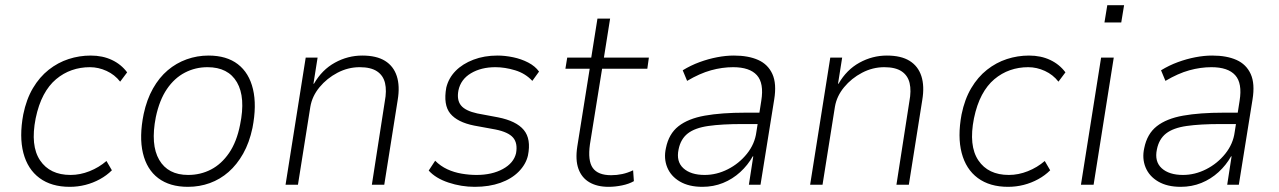

<svg xmlns="http://www.w3.org/2000/svg" viewBox="-20 -715 4948 743"><path d="M250 8Q179 8 133 -26Q87 -60 70.5 -123Q54 -186 70 -272Q82 -331 107.5 -374Q133 -417 168.5 -445Q204 -473 245.5 -486.5Q287 -500 331 -500Q377 -500 413 -483Q449 -466 472 -435L445 -399Q424 -426 392.5 -440.5Q361 -455 328 -455Q291 -455 258 -443.5Q225 -432 197 -408.5Q169 -385 149 -347.5Q129 -310 118 -257Q97 -151 135 -94.5Q173 -38 253 -38Q290 -38 326.5 -52.5Q363 -67 392 -92L413 -56Q393 -36 366.5 -21.5Q340 -7 310.5 0.5Q281 8 250 8Z M707 8Q637 8 592.5 -25.5Q548 -59 533 -122.5Q518 -186 536 -274Q548 -330 572 -372.5Q596 -415 629 -443Q662 -471 702.5 -485.5Q743 -500 787 -500Q857 -500 900.5 -466.5Q944 -433 959 -370Q974 -307 957 -220Q945 -163 921 -120.5Q897 -78 864.5 -49.5Q832 -21 792 -6.5Q752 8 707 8ZM708 -38Q756 -38 796.5 -59Q837 -80 866.5 -123Q896 -166 909 -232Q931 -338 897 -396.5Q863 -455 783 -455Q736 -455 695.5 -434Q655 -413 626 -370.5Q597 -328 583 -262Q562 -155 596 -96.5Q630 -38 708 -38Z M1085 0 1163 -492H1209L1193 -391H1195Q1226 -445 1276 -472.5Q1326 -500 1382 -500Q1437 -500 1470 -479.5Q1503 -459 1515.5 -420.5Q1528 -382 1519 -328L1467 0H1419L1469 -322Q1477 -364 1470 -393.5Q1463 -423 1439 -439Q1415 -455 1372 -455Q1327 -455 1286 -433.5Q1245 -412 1216.5 -377.5Q1188 -343 1181 -302L1133 0Z M1817 8Q1765 8 1715.5 -8.5Q1666 -25 1639 -55L1664 -93Q1685 -72 1711 -60Q1737 -48 1766.5 -43Q1796 -38 1824 -38Q1884 -38 1926 -61Q1968 -84 1977 -122Q1984 -161 1965.5 -182.5Q1947 -204 1897 -214L1815 -229Q1750 -242 1722.5 -275.5Q1695 -309 1707 -376Q1716 -413 1743 -440.5Q1770 -468 1812 -484Q1854 -500 1905 -500Q1934 -500 1965.5 -493.5Q1997 -487 2024 -473Q2051 -459 2066 -438L2040 -402Q2013 -431 1973.5 -443Q1934 -455 1897 -455Q1842 -455 1802.5 -431.5Q1763 -408 1754 -365Q1747 -328 1764 -307Q1781 -286 1827 -276L1907 -261Q1978 -247 2007 -212Q2036 -177 2023 -113Q2015 -79 1987.5 -51Q1960 -23 1916.5 -7.5Q1873 8 1817 8Z M2335 8Q2291 8 2261 -9.5Q2231 -27 2218.5 -61.5Q2206 -96 2214 -148L2262 -449H2168L2175 -492H2268L2292 -643H2341L2317 -492H2491L2485 -449H2310L2263 -157Q2254 -93 2274 -65Q2294 -37 2345 -37Q2367 -37 2388 -41.5Q2409 -46 2430 -56L2433 -14Q2414 -3 2387 2.5Q2360 8 2335 8Z M2698 8Q2646 8 2611 -12.5Q2576 -33 2562 -67.5Q2548 -102 2557 -142Q2568 -197 2605.5 -226.5Q2643 -256 2707.5 -267.5Q2772 -279 2865 -279H2930L2923 -235H2854Q2773 -235 2721 -227.5Q2669 -220 2641.5 -198.5Q2614 -177 2606 -137Q2596 -90 2624.5 -64Q2653 -38 2707 -38Q2753 -38 2796.5 -60Q2840 -82 2870.5 -120Q2901 -158 2907 -204L2926 -325Q2937 -393 2909 -424Q2881 -455 2817 -455Q2775 -455 2731.5 -443Q2688 -431 2639 -402L2622 -443Q2653 -462 2687 -474.5Q2721 -487 2755 -493.5Q2789 -500 2820 -500Q2876 -500 2914 -483Q2952 -466 2969 -428.5Q2986 -391 2976 -330L2923 0H2878L2895 -110H2893Q2874 -76 2844.5 -49Q2815 -22 2778 -7Q2741 8 2698 8Z M3115 0 3193 -492H3239L3223 -391H3225Q3256 -445 3306 -472.5Q3356 -500 3412 -500Q3467 -500 3500 -479.5Q3533 -459 3545.5 -420.5Q3558 -382 3549 -328L3497 0H3449L3499 -322Q3507 -364 3500 -393.5Q3493 -423 3469 -439Q3445 -455 3402 -455Q3357 -455 3316 -433.5Q3275 -412 3246.5 -377.5Q3218 -343 3211 -302L3163 0Z M3881 8Q3810 8 3764 -26Q3718 -60 3701.5 -123Q3685 -186 3701 -272Q3713 -331 3738.5 -374Q3764 -417 3799.5 -445Q3835 -473 3876.5 -486.5Q3918 -500 3962 -500Q4008 -500 4044 -483Q4080 -466 4103 -435L4076 -399Q4055 -426 4023.5 -440.5Q3992 -455 3959 -455Q3922 -455 3889 -443.5Q3856 -432 3828 -408.5Q3800 -385 3780 -347.5Q3760 -310 3749 -257Q3728 -151 3766 -94.5Q3804 -38 3884 -38Q3921 -38 3957.5 -52.5Q3994 -67 4023 -92L4044 -56Q4024 -36 3997.5 -21.5Q3971 -7 3941.5 0.5Q3912 8 3881 8Z M4254 -628 4265 -695H4330L4319 -628ZM4163 0 4241 -492H4290L4212 0Z M4549 8Q4497 8 4462 -12.5Q4427 -33 4413 -67.5Q4399 -102 4408 -142Q4419 -197 4456.5 -226.5Q4494 -256 4558.5 -267.5Q4623 -279 4716 -279H4781L4774 -235H4705Q4624 -235 4572 -227.5Q4520 -220 4492.5 -198.5Q4465 -177 4457 -137Q4447 -90 4475.5 -64Q4504 -38 4558 -38Q4604 -38 4647.5 -60Q4691 -82 4721.5 -120Q4752 -158 4758 -204L4777 -325Q4788 -393 4760 -424Q4732 -455 4668 -455Q4626 -455 4582.5 -443Q4539 -431 4490 -402L4473 -443Q4504 -462 4538 -474.5Q4572 -487 4606 -493.5Q4640 -500 4671 -500Q4727 -500 4765 -483Q4803 -466 4820 -428.5Q4837 -391 4827 -330L4774 0H4729L4746 -110H4744Q4725 -76 4695.5 -49Q4666 -22 4629 -7Q4592 8 4549 8Z"/></svg>

Font: Nunito Sans 7pt SemiCondensed ExtraLight
Style: Italic
Weight: 250
Width: 4
Italic angle: -9°
Designer: Vernon Adams
Foundry: Vernon Adams
Version: Version 3.101;gftools[0.9.27]